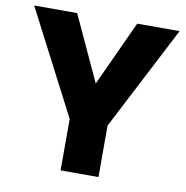

<svg xmlns="http://www.w3.org/2000/svg" viewBox="-79 -778 829 854"><g transform="rotate(10 335.5 -351.0)"><path d="M250.2 -232.5 7.1 -701.9H201.2L370.2 -335.9H303.9L472.5 -701.9H664L421.3 -232.5V0H250.2Z"/></g></svg>

Font: Poppins Variable
Style: Regular
Weight: 100
Designer: Jonny Pinhorn
Foundry: Indian Type Foundry
Version: Version 6.000